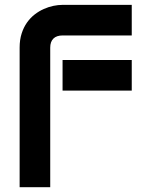

<svg xmlns="http://www.w3.org/2000/svg" viewBox="-20 -777 590 797"><path d="M526.9 -400.9H239.7V-527.8H526.9ZM526.9 -629.9H240.7Q214.8 -629.9 201.7 -616.9Q188.5 -604 188.5 -579.1V0H61.5V-579.1Q61.5 -611.8 69.8 -637.7Q78.1 -663.6 92 -683.3Q106 -703.1 124 -717Q142.1 -731 161.9 -739.7Q181.6 -748.5 201.7 -752.7Q221.7 -756.8 239.7 -756.8H526.9Z"/></svg>

Font: Audiowide
Style: Regular
Weight: 400
Designer: Astigmatic (AOETI)
Foundry: Astigmatic (AOETI)
Version: Version 1.002